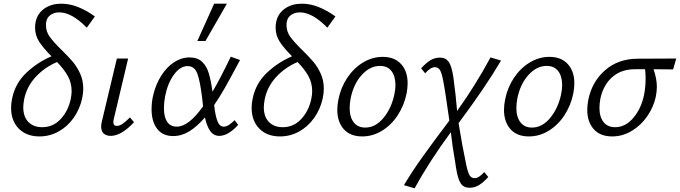

<svg xmlns="http://www.w3.org/2000/svg" viewBox="-20 -731 3683 1040"><path d="M40 -147Q40 -172 46 -199Q63 -281 124 -338Q185 -395 259 -426Q215 -470 192.5 -504.5Q170 -539 170 -581Q170 -600 174 -617Q185 -661 222.5 -686Q260 -711 311 -711Q357 -711 401.5 -693.5Q446 -676 494 -642L450 -581Q369 -664 301 -664Q274 -664 254.5 -650.5Q235 -637 231 -615Q229 -608 229 -594Q229 -560 249.5 -531.5Q270 -503 314 -460Q352 -423 375 -395.5Q398 -368 414.5 -331.5Q431 -295 431 -250Q431 -227 425 -198Q412 -139 378.5 -92Q345 -45 297 -18.5Q249 8 194 8Q123 8 81.5 -34.5Q40 -77 40 -147ZM106 -150Q106 -99 133.5 -70.5Q161 -42 209 -42Q267 -42 308 -85.5Q349 -129 363 -194Q368 -219 368 -236Q368 -282 347.5 -319Q327 -356 289 -395Q221 -366 173 -314Q125 -262 111 -194Q106 -167 106 -150Z M528 -45Q528 -59 532 -74L613 -414H674L597 -89Q594 -79 594 -69Q594 -49 613 -49Q627 -49 644 -60.5Q661 -72 684 -95L706 -69Q637 5 580 5Q556 5 542 -7.5Q528 -20 528 -45Z M801 -139Q801 -177 809 -212Q823 -273 853 -320.5Q883 -368 923 -394Q963 -420 1007 -420Q1050 -420 1075 -396Q1100 -372 1111.5 -332.5Q1123 -293 1131 -234Q1174 -307 1230 -424L1280 -406L1270 -387Q1227 -306 1198 -255Q1169 -204 1140 -162Q1146 -106 1157.5 -75.5Q1169 -45 1192 -45Q1206 -45 1219.5 -54Q1233 -63 1251 -80L1270 -55Q1249 -30 1221.5 -12.5Q1194 5 1168 5Q1137 5 1118.5 -21.5Q1100 -48 1090 -95Q1048 -46 1006 -20Q964 6 918 6Q861 6 831 -33.5Q801 -73 801 -139ZM1140 -711H1209L1093 -509H1049ZM868 -145Q868 -97 885.5 -71Q903 -45 938 -45Q1002 -45 1080 -155L1075 -200Q1064 -291 1049 -332Q1034 -373 996 -373Q956 -373 922 -326.5Q888 -280 874 -208Q868 -174 868 -145Z M1343 -147Q1343 -172 1349 -199Q1366 -281 1427 -338Q1488 -395 1562 -426Q1518 -470 1495.5 -504.5Q1473 -539 1473 -581Q1473 -600 1477 -617Q1488 -661 1525.5 -686Q1563 -711 1614 -711Q1660 -711 1704.5 -693.5Q1749 -676 1797 -642L1753 -581Q1672 -664 1604 -664Q1577 -664 1557.5 -650.5Q1538 -637 1534 -615Q1532 -608 1532 -594Q1532 -560 1552.5 -531.5Q1573 -503 1617 -460Q1655 -423 1678 -395.5Q1701 -368 1717.5 -331.5Q1734 -295 1734 -250Q1734 -227 1728 -198Q1715 -139 1681.5 -92Q1648 -45 1600 -18.5Q1552 8 1497 8Q1426 8 1384.5 -34.5Q1343 -77 1343 -147ZM1409 -150Q1409 -99 1436.5 -70.5Q1464 -42 1512 -42Q1570 -42 1611 -85.5Q1652 -129 1666 -194Q1671 -219 1671 -236Q1671 -282 1650.5 -319Q1630 -356 1592 -395Q1524 -366 1476 -314Q1428 -262 1414 -194Q1409 -167 1409 -150Z M1807 -136Q1807 -162 1813 -192Q1826 -257 1861 -309.5Q1896 -362 1946.5 -392.5Q1997 -423 2053 -423Q2117 -423 2152.5 -384Q2188 -345 2188 -280Q2188 -253 2182 -223Q2169 -160 2134.5 -107Q2100 -54 2049.5 -23Q1999 8 1942 8Q1877 8 1842 -31.5Q1807 -71 1807 -136ZM2116 -219Q2122 -246 2122 -270Q2122 -318 2100.5 -346Q2079 -374 2038 -374Q1984 -374 1939.5 -325Q1895 -276 1879 -197Q1874 -167 1874 -146Q1874 -97 1896 -68.5Q1918 -40 1958 -40Q2014 -40 2057 -92Q2100 -144 2116 -219Z M2450 177 2446 150Q2430 59 2422 -15Q2303 147 2226 289L2168 272Q2214 195 2271 115.5Q2328 36 2414 -78Q2392 -236 2380 -297Q2372 -338 2362.5 -352.5Q2353 -367 2335 -367Q2312 -367 2283 -334L2261 -361Q2289 -391 2312 -405Q2335 -419 2364 -419Q2394 -419 2410.5 -396Q2427 -373 2436 -311Q2449 -216 2456 -130Q2555 -268 2637 -420L2694 -403Q2608 -257 2464 -64Q2482 51 2506 164Q2515 206 2524.5 220Q2534 234 2551 234Q2574 234 2603 201L2625 228Q2597 258 2574 272Q2551 286 2523 286Q2492 286 2476 263Q2460 240 2450 177Z M2710 -136Q2710 -162 2716 -192Q2729 -257 2764 -309.5Q2799 -362 2849.5 -392.5Q2900 -423 2956 -423Q3020 -423 3055.5 -384Q3091 -345 3091 -280Q3091 -253 3085 -223Q3072 -160 3037.5 -107Q3003 -54 2952.5 -23Q2902 8 2845 8Q2780 8 2745 -31.5Q2710 -71 2710 -136ZM3019 -219Q3025 -246 3025 -270Q3025 -318 3003.5 -346Q2982 -374 2941 -374Q2887 -374 2842.5 -325Q2798 -276 2782 -197Q2777 -167 2777 -146Q2777 -97 2799 -68.5Q2821 -40 2861 -40Q2917 -40 2960 -92Q3003 -144 3019 -219Z M3161 -136Q3161 -162 3167 -192Q3187 -289 3257.5 -350.5Q3328 -412 3432 -413L3643 -414L3626 -355L3520 -356Q3538 -304 3538 -261Q3538 -236 3532 -206Q3520 -151 3486 -101.5Q3452 -52 3402 -22Q3352 8 3296 8Q3231 8 3196 -31.5Q3161 -71 3161 -136ZM3227 -147Q3227 -98 3249 -70Q3271 -42 3312 -42Q3368 -42 3411 -93Q3454 -144 3469 -219Q3477 -259 3477 -308Q3477 -335 3474 -356H3418Q3345 -356 3296.5 -313.5Q3248 -271 3232 -197Q3227 -167 3227 -147Z"/></svg>

Font: LXGW Bright GB
Style: Italic
Weight: 400
Italic angle: -12°
Designer: Christian Thalmann (Catharsis Fonts)
Foundry: LXGW / Christian Thalmann (Catharsis Fonts) / Fontworks Inc.
Version: Version 5.510